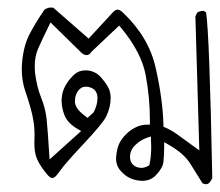

<svg xmlns="http://www.w3.org/2000/svg" viewBox="-20 -302 572 499"><path d="M515.6 176.8Q524.9 176.8 531.7 160.6Q524.4 -214.4 515.6 -270L508.8 -273.9Q499.5 -273.4 492.7 -269.5L487.8 -259.8L498 88.9Q453.6 56.6 439 46.1Q424.3 35.6 409.2 29.3L404.8 27.3V22.5Q402.8 -45.9 384.3 -127Q366.2 -206.1 299.8 -269Q291.5 -276.9 285.6 -276.9Q279.8 -276.9 272.9 -269.5L210.4 -201.7L118.2 -282.2Q115.7 -282.2 113.5 -282.2Q111.3 -282.2 108.4 -282.2Q101.6 -281.2 95.2 -276.4Q71.8 -242.2 56.6 -212.9Q41.5 -183.6 37.6 -141.6Q36.6 -131.3 36.6 -122.1Q36.6 -91.3 45.9 -64.5Q58.6 -27.3 64.2 -2.2Q69.8 22.9 69.8 48.3L69.3 70.3Q69.3 94.2 75.7 109.9Q83.5 128.9 103 151.9Q110.4 160.6 115.7 160.6Q122.1 160.6 129.2 150.9Q136.2 141.1 146 128.9Q165.5 105.5 198.7 70.3Q247.6 18.1 255.9 1Q267.6 -23.4 267.6 -46.9Q267.6 -57.1 265.1 -65.9Q260.7 -79.6 244.6 -98.6Q229.5 -117.2 206.1 -119.1Q203.6 -119.1 201.7 -119.1Q193.8 -119.1 185.5 -116.2Q174.8 -111.8 163.6 -98.6Q143.6 -75.2 141.1 -52.2Q140.1 -46.4 140.1 -40.5Q140.1 -23.4 146.5 -5.4Q154.3 17.6 182.6 33.7L190.9 38.6L108.9 112.3Q104 34.7 101.1 6.8Q98.1 -20.5 86.9 -48.3Q75.7 -76.2 71.3 -111.3Q70.3 -121.1 70.3 -130.4Q70.3 -155.3 79.1 -175.8Q90.8 -202.1 111.3 -243.7L188 -168.5Q197.3 -158.7 204.6 -158.7Q206.5 -158.7 208.7 -159.4Q210.9 -160.2 213.4 -162.1Q216.3 -165.5 218.3 -168L289.6 -235.4L294.9 -229.5Q347.7 -165.5 358.6 -106.9Q369.6 -48.3 369.6 10.7V22H362.3Q346.7 22 333 28.8Q318.8 35.6 307.6 46.9Q296.4 58.1 290 70.8Q283.7 84 281.7 107.4Q281.7 109.4 281.7 111.3Q281.7 120.1 285.2 128.9Q288.6 137.7 297.9 146.5Q315.9 165 342.8 167.5Q346.2 168 349.6 168Q371.6 168 385.7 152.8Q403.3 134.3 404.8 118.2Q406.7 100.1 406.7 80.1V67.4L417.5 73.7Q457.5 96.2 474.6 123.5L506.3 174.3Q511.7 176.8 515.6 176.8ZM364.7 129.4Q355.5 134.3 348.1 134.3Q334 134.3 325.7 126Q317.9 118.7 317.9 105.5Q317.9 87.4 333 73.7Q346.7 61 362.8 55.7L372.1 52.7Q373 71.3 373 79.6Q373 105 368.7 124.5L367.7 127.9ZM174.8 -40.5Q174.8 -53.7 182.6 -65.4Q190.4 -76.7 203.6 -76.7Q208 -76.7 212.9 -75.2Q220.7 -73.2 225.6 -68.4Q233.4 -60.5 233.4 -46.9Q233.4 -29.8 223.6 -10.3L207.5 4.4Q194.8 -4.9 189 -10.7Q176.3 -23.4 174.8 -35.2Q174.8 -38.1 174.8 -40.5Z"/></svg>

Font: Bakudai
Style: ExtraLight
Weight: 200
Version: Version 1.48